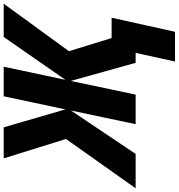

<svg xmlns="http://www.w3.org/2000/svg" viewBox="-43 -770 967 1039"><g transform="rotate(-90 440.5 -250.5)"><path d="M627 213 674 0H620L522 -351L448 0H288L362 -350L127 0H-59L208 -377L103 -714H271L368 -380L439 -714H599L528 -380L760 -714H940L683 -361L754 -130H864L788 213Z"/></g></svg>

Font: Noto Sans Display Extra
Style: Italic
Weight: 800
Italic angle: -12°
Designer: Monotype Design Team
Foundry: Monotype Imaging Inc.
Version: Version 1.900